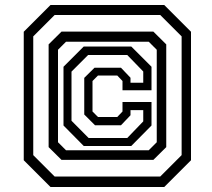

<svg xmlns="http://www.w3.org/2000/svg" viewBox="-20 -734 849 768"><path d="M182 14 75 -93V-607L182 -714H637L744 -607V-93L637 14ZM198.5 -28H621L706.5 -113.5V-588.5L621 -674H198.5L113 -588.5V-113.5ZM226 -94.5 174.5 -145.5V-556.5L226 -607.5H593.5L645 -556.5V-145.5L593.5 -94.5ZM334.5 -182H489L553 -248.5V-293.5H502V-273L464 -233H360L317 -276V-422.5L358 -463H464L502 -423V-403H553V-448L489 -514H332.5L266 -447.5V-251ZM244 -133H575L607 -165V-535L575 -567H244L212 -535V-165ZM315 -150 234 -232V-467L315 -548H505L586 -467V-373H470V-410L449 -432H372L350 -410V-288L372 -266H449L470 -288V-326H586V-232L505 -150Z"/></svg>

Font: Tourney
Style: Regular
Weight: 400
Designer: Tyler Finck
Foundry: Etcetera Type Co
Version: Version 1.015